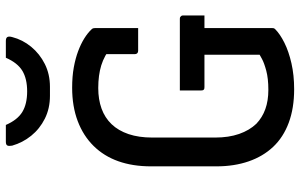

<svg xmlns="http://www.w3.org/2000/svg" viewBox="-200 -780 1001 640"><g transform="rotate(-90 300.0 -460.5)"><path d="M318 -361H557Q561 -361 563 -359.5Q565 -358 566.5 -356Q568 -354 568 -350V-279H329Q326 -279 324 -279.5Q322 -280 320.5 -281.5Q319 -283 318.5 -285Q318 -287 318 -290Q318 -309 318 -325.5Q318 -342 318 -361ZM327 -720Q365 -720 395 -714.5Q425 -709 449 -700Q473 -691 491.5 -679.5Q510 -668 522 -655Q525 -652 525.5 -648.5Q526 -645 526 -642Q526 -620 526 -596Q526 -572 526 -548Q526 -524 526 -500Q507 -500 488 -500Q469 -500 450 -500Q445 -500 442 -503Q439 -506 439 -511Q439 -531 439 -550.5Q439 -570 439 -591Q439 -612 439 -636L464 -589Q434 -613 401.5 -623Q369 -633 326 -633Q288 -633 257.5 -622Q227 -611 205.5 -588.5Q184 -566 172.5 -532Q161 -498 161 -453V-243Q161 -198 173 -163.5Q185 -129 207 -106Q228 -86 256 -76Q284 -66 320 -66Q358 -66 384 -73Q410 -80 423.5 -87.5Q437 -95 437 -95Q437 -131 437 -168Q437 -205 437 -241.5Q437 -278 437 -313H530L526 -295Q526 -239 526 -176Q526 -113 526 -54Q526 -51 525.5 -48.5Q525 -46 522 -43Q506 -27 477 -12.5Q448 2 408.5 11Q369 20 322 20Q259 20 210.5 2Q162 -16 130 -50Q98 -84 81.5 -132Q65 -180 65 -239V-457Q65 -518 82 -566Q99 -614 133 -648.5Q167 -683 216 -701.5Q265 -720 327 -720ZM427 -941Q441 -941 455 -941Q469 -941 483 -941Q493 -941 496 -936Q499 -931 496 -920Q487 -885 463.5 -856.5Q440 -828 406 -811Q372 -794 330 -794H300Q258 -794 224 -811Q190 -828 167 -856.5Q144 -885 134 -920Q132 -931 134.5 -936Q137 -941 147 -941Q161 -941 175 -941Q189 -941 203 -941Q220 -902 246.5 -886Q273 -870 315 -870Q357 -870 383.5 -886Q410 -902 427 -941Z"/></g></svg>

Font: RecMonoLinear Nerd Font Mono
Style: Regular
Weight: 400
Monospace: yes
Version: Version 1.085; ttfautohint (v1.8.4.7-5d5b);Nerd Fonts 3.2.1